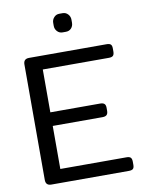

<svg xmlns="http://www.w3.org/2000/svg" viewBox="-95 -949 770 1015"><g transform="rotate(-10 289.5 -441.0)"><path d="M255 -824V-840Q255 -857 266.5 -869.5Q278 -882 295 -882H313Q330 -882 341.5 -869.5Q353 -857 353 -840V-824Q353 -806 342 -794Q331 -782 313 -782H295Q278 -782 266.5 -794.5Q255 -807 255 -824ZM67 -30V-650Q67 -680 97 -680H513Q529 -680 535.5 -674Q542 -668 542 -653V-636Q542 -620 535.5 -613.5Q529 -607 513 -607H158V-377H425Q441 -377 448 -370.5Q455 -364 455 -349V-333Q455 -318 448 -311Q441 -304 425 -304H158V-73H513Q529 -73 535.5 -66.5Q542 -60 542 -44V-27Q542 -12 535.5 -6Q529 0 513 0H97Q67 0 67 -30Z"/></g></svg>

Font: Mitr Light
Style: Regular
Weight: 300
Designer: Thanarat Vachiruckul
Foundry: Cadson Demak
Version: Version 1.002